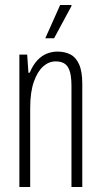

<svg xmlns="http://www.w3.org/2000/svg" viewBox="-20 -743 399 763"><path d="M57 0V-526H88L93 -454H98Q111 -485 128.5 -503.5Q146 -522 166.5 -530Q187 -538 208 -538Q238 -538 260 -526.5Q282 -515 294.5 -487Q307 -459 307 -409V0H264V-402Q264 -423 261.5 -440.5Q259 -458 252.5 -471.5Q246 -485 233.5 -492Q221 -499 201 -499Q174 -499 151.5 -479Q129 -459 114.5 -418Q100 -377 100 -314V0ZM160 -591 219 -723H264V-719L195 -591Z"/></svg>

Font: Archivo ExtraCondensed Thin
Style: Regular
Weight: 250
Width: 2
Designer: Hector Gatti
Foundry: Omnibus-Type
Version: Version 2.001